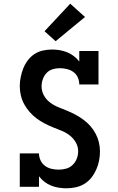

<svg xmlns="http://www.w3.org/2000/svg" viewBox="-20 -1011 640 1039"><path d="M339 8Q318 8 297 4.5Q276 1 257 -6.5Q238 -14 221 -27Q204 -40 191 -57V0H87V-181H191Q191 -161 199.5 -143Q208 -125 223.5 -113.5Q239 -102 258.5 -97.5Q278 -93 298 -93Q318 -93 338 -98.5Q358 -104 373 -118.5Q388 -133 395.5 -152.5Q403 -172 403 -192Q403 -218 390 -240.5Q377 -263 357 -278.5Q337 -294 313 -303.5Q289 -313 265.5 -322.5Q242 -332 219.5 -344Q197 -356 177 -371Q157 -386 140 -405.5Q123 -425 111 -447Q99 -469 93 -494Q87 -519 87 -544Q87 -569 92 -593.5Q97 -618 106 -641Q115 -664 130.5 -684.5Q146 -705 166.5 -718.5Q187 -732 212 -737.5Q237 -743 262 -743Q282 -743 303 -739.5Q324 -736 343.5 -728Q363 -720 379.5 -707.5Q396 -695 409 -678V-735H513V-554H409Q409 -574 401 -592Q393 -610 377 -621.5Q361 -633 341.5 -637.5Q322 -642 303 -642Q283 -642 264 -636Q245 -630 231.5 -615.5Q218 -601 211.5 -582Q205 -563 205 -543Q205 -518 217.5 -495Q230 -472 250.5 -456.5Q271 -441 294.5 -431.5Q318 -422 341.5 -412.5Q365 -403 387.5 -391Q410 -379 430.5 -364Q451 -349 468 -330Q485 -311 497 -288.5Q509 -266 515 -241.5Q521 -217 521 -191Q521 -166 516 -141Q511 -116 500.5 -92.5Q490 -69 474 -49Q458 -29 436.5 -16Q415 -3 390 2.5Q365 8 339 8ZM281 -788 221 -842 360 -991 440 -919Z"/></svg>

Font: Iosevka Curly Slab Extended
Style: Bold
Weight: 700
Width: 7
Monospace: yes
Designer: Belleve Invis
Foundry: Belleve Invis
Version: Version 11.1.0; ttfautohint (v1.8.3)